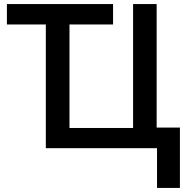

<svg xmlns="http://www.w3.org/2000/svg" viewBox="-20 -734 932 951"><path d="M755.9 -102.1H871.1V196.8H757.8V0H207V-612.8H14.2V-713.9H540V-612.8H324.2V-100.1H639.2V-713.9H755.9Z"/></svg>

Font: Open Sans Semibold
Style: Regular
Weight: 600
Foundry: Ascender Corporation
Version: Version 1.10; ttfautohint (v1.5.65-e2d9)